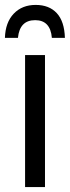

<svg xmlns="http://www.w3.org/2000/svg" viewBox="-37 -761 284 781"><path d="M146 0H65V-537H146ZM108 -741Q163 -741 194 -707.5Q225 -674 227 -607H174Q168 -679 106 -679Q43 -679 36 -607H-17Q-15 -670 19 -705.5Q53 -741 108 -741Z"/></svg>

Font: Noto Sans ExtraCondensed
Style: Regular
Weight: 400
Width: 2
Designer: Monotype Design Team
Foundry: Monotype Imaging Inc.
Version: Version 2.013; ttfautohint (v1.8.4.7-5d5b)